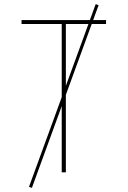

<svg xmlns="http://www.w3.org/2000/svg" viewBox="-20 -832 616 927"><path d="M278 0H298V-716H492V-735H84V-716H278ZM134 75 456 -807 442 -812 120 70Z"/></svg>

Font: Iosevka Sparkle Thin
Style: Regular
Weight: 100
Designer: Belleve Invis
Foundry: Belleve Invis
Version: Version 4.5.0; ttfautohint (v1.8.3)